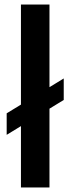

<svg xmlns="http://www.w3.org/2000/svg" viewBox="-20 -828 311 848"><path d="M72.5 0V-271L9.5 -232.5V-327.5L72.5 -366V-808H198.5V-443L261.5 -481.5V-386.5L198.5 -348V0Z"/></svg>

Font: Encode Sans SmCnd SmBold
Style: Regular
Weight: 600
Width: 4
Designer: Multiple Designers
Foundry: Impallari Type
Version: Version 3.002; ttfautohint (v1.8.3) -l 8 -r 50 -G 200 -x 14 